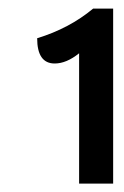

<svg xmlns="http://www.w3.org/2000/svg" viewBox="-20 -816 289 449"><path d="M244.6 -386.7H165V-691.4Q135.3 -667.5 107.9 -667.5Q66.9 -667.5 66.9 -726.6Q142.1 -749.5 197.8 -795.9H244.6Z"/></svg>

Font: ALMAS
Style: Bold
Weight: 700
Designer: ALMAS Font/ by Husham Jawad Kadhim, derived from the Bainsely font by/ Paul James MIller
Foundry: High-Logic / Made with FontCreator
Version: Version 1.411;September 19, 2021;FontCreator 14.0.0.2814 32-